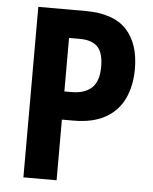

<svg xmlns="http://www.w3.org/2000/svg" viewBox="-52 -758 640 801"><g transform="rotate(5 268.0 -357.0)"><path d="M273 -714Q391 -714 445.5 -655.5Q500 -597 500 -491Q500 -422 475.5 -368.5Q451 -315 398.5 -284.5Q346 -254 262 -254H215V0H76V-714ZM261 -596H215V-372H246Q300 -372 329.5 -399.5Q359 -427 359 -488Q359 -546 335 -571Q311 -596 261 -596Z"/></g></svg>

Font: Noto Sans Kannada Condensed
Style: Bold
Weight: 700
Width: 3
Designer: Jelle Bosma - Monotype Design Team
Foundry: Monotype Imaging Inc.
Version: Version 2.005; ttfautohint (v1.8.4.7-5d5b)